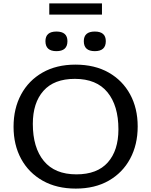

<svg xmlns="http://www.w3.org/2000/svg" viewBox="-20 -1096 887 1126"><path d="M422.5 -717Q535 -717 616.8 -670.8Q698.5 -624.5 743 -542.8Q787.5 -461 787.5 -354.5Q787.5 -247.5 743.2 -165.2Q699 -83 617.8 -36.5Q536.5 10 424.5 10Q312.5 10 230.5 -36.2Q148.5 -82.5 104 -164.2Q59.5 -246 59.5 -352.5Q59.5 -460 103.8 -542Q148 -624 229.5 -670.5Q311 -717 422.5 -717ZM428 -73.5Q550.5 -73.5 612.5 -143.8Q674.5 -214 674.5 -337.5Q674.5 -476.5 610.2 -555Q546 -633.5 419 -633.5Q297 -633.5 234.8 -563.2Q172.5 -493 172.5 -369.5Q172.5 -230.5 237 -152Q301.5 -73.5 428 -73.5ZM311 -796Q246.5 -796 246.5 -854.5Q246.5 -911 311 -911Q375.5 -911 375.5 -854.5Q375.5 -796 311 -796ZM536 -796Q471.5 -796 471.5 -854.5Q471.5 -911 536 -911Q600.5 -911 600.5 -854.5Q600.5 -796 536 -796ZM269 -1010.5V-1076H578V-1010.5Z"/></svg>

Font: Newsreader 6pt
Style: Regular
Weight: 400
Designer: Hugues Gentile
Foundry: Production Type
Version: Version 1.003; ttfautohint (v1.8.3)